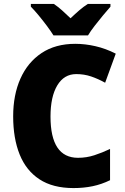

<svg xmlns="http://www.w3.org/2000/svg" viewBox="-20 -947 637 977"><path d="M368 -570Q306 -570 271.5 -512.5Q237 -455 237 -354Q237 -144 377 -144Q420 -144 460 -157Q500 -170 540 -189V-30Q497 -9 451.5 0.5Q406 10 354 10Q249 10 181 -34.5Q113 -79 80 -161Q47 -243 47 -355Q47 -464 84 -547Q121 -630 191.5 -677Q262 -724 363 -724Q413 -724 465.5 -712Q518 -700 569 -674L515 -526Q479 -546 443.5 -558Q408 -570 368 -570ZM252 -767Q239 -788 218.5 -815.5Q198 -843 176 -869.5Q154 -896 137 -913V-927H254Q276 -912 295.5 -894.5Q315 -877 339 -854Q363 -877 384 -895Q405 -913 427 -927H542V-913Q526 -895 504.5 -869Q483 -843 462 -816Q441 -789 428 -767Z"/></svg>

Font: Noto Sans SemiCondensed Black
Style: Regular
Weight: 900
Width: 4
Designer: Monotype Design Team
Foundry: Monotype Imaging Inc.
Version: Version 2.013; ttfautohint (v1.8.4.7-5d5b)